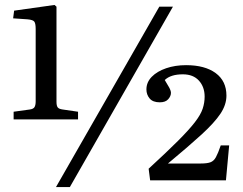

<svg xmlns="http://www.w3.org/2000/svg" viewBox="-20 -741 981 775"><path d="M35 -259V-290L100 -299Q115 -301 119.5 -309Q124 -317 124 -332V-624Q124 -645 119 -653Q114 -661 91 -663L33 -667L37 -698L200 -721L208 -714V-330Q208 -314 213 -307.5Q218 -301 233 -299L295 -290V-259ZM206 14 623 -714H678L262 14ZM586 -13 580 -60Q653 -127 698 -172Q743 -217 766.5 -247.5Q790 -278 798 -302Q806 -326 806 -351Q806 -390 783 -415.5Q760 -441 718 -441Q669 -441 645 -418Q655 -402 662.5 -388.5Q670 -375 670 -366Q670 -353 659 -340.5Q648 -328 625 -328Q597 -328 584 -343.5Q571 -359 571 -380Q571 -409 592.5 -431Q614 -453 650.5 -465.5Q687 -478 731 -478Q807 -478 850.5 -446Q894 -414 894 -355Q894 -318 869.5 -281.5Q845 -245 793 -197.5Q741 -150 658 -81H790Q816 -81 829.5 -86Q843 -91 851.5 -106.5Q860 -122 871 -154H905L892 -13Z"/></svg>

Font: Literata 36pt
Style: Regular
Weight: 400
Designer: Latin by Veronika Burian and Jose Scaglione. Greek by Irene Vlachou. Cyrillic by Vera Evstafieva.
Foundry: TypeTogether
Version: Version 3.002